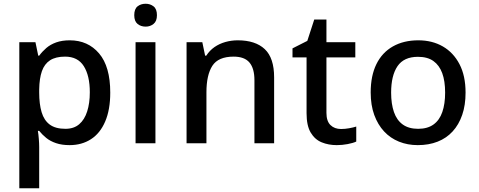

<svg xmlns="http://www.w3.org/2000/svg" viewBox="-20 -764 2554 1024"><path d="M352 -549Q449 -549 508.5 -479Q568 -409 568 -270Q568 -179 541 -116Q514 -53 465 -21.5Q416 10 351 10Q310 10 279 -0.5Q248 -11 226.5 -28.5Q205 -46 189 -66H182Q185 -48 187 -23.5Q189 1 189 20V240H83V-539H169L184 -467H189Q205 -489 227 -508Q249 -527 280 -538Q311 -549 352 -549ZM327 -462Q277 -462 247 -442.5Q217 -423 203.5 -384.5Q190 -346 189 -287V-271Q189 -209 202 -165.5Q215 -122 245.5 -99.5Q276 -77 329 -77Q374 -77 402.5 -101.5Q431 -126 445 -170Q459 -214 459 -272Q459 -360 427 -411Q395 -462 327 -462Z M809 -539V0H703V-539ZM757 -744Q781 -744 799 -730Q817 -716 817 -683Q817 -651 799 -636.5Q781 -622 757 -622Q731 -622 713.5 -636.5Q696 -651 696 -683Q696 -716 713.5 -730Q731 -744 757 -744Z M1248 -549Q1342 -549 1392 -502Q1442 -455 1442 -351V0H1337V-336Q1337 -399 1310.5 -430.5Q1284 -462 1226 -462Q1144 -462 1112.5 -413Q1081 -364 1081 -272V0H975V-539H1059L1074 -467H1080Q1098 -495 1124 -513Q1150 -531 1182 -540Q1214 -549 1248 -549Z M1799 -76Q1820 -76 1842 -80Q1864 -84 1880 -89V-9Q1863 -1 1834 4.5Q1805 10 1776 10Q1732 10 1695.5 -5Q1659 -20 1637 -57Q1615 -94 1615 -160V-458H1540V-506L1619 -546L1656 -660H1721V-539H1875V-458H1721V-162Q1721 -118 1742.5 -97Q1764 -76 1799 -76Z M2463 -270Q2463 -203 2445 -151Q2427 -99 2394 -63Q2361 -27 2314 -8.5Q2267 10 2208 10Q2154 10 2108 -8.5Q2062 -27 2028.5 -63Q1995 -99 1976 -151Q1957 -203 1957 -271Q1957 -360 1987.5 -422Q2018 -484 2075.5 -516.5Q2133 -549 2211 -549Q2285 -549 2341.5 -516.5Q2398 -484 2430.5 -422Q2463 -360 2463 -270ZM2066 -270Q2066 -210 2081 -166.5Q2096 -123 2128 -100Q2160 -77 2210 -77Q2260 -77 2292 -100Q2324 -123 2339 -166.5Q2354 -210 2354 -270Q2354 -332 2338.5 -374Q2323 -416 2291.5 -438.5Q2260 -461 2209 -461Q2134 -461 2100 -411Q2066 -361 2066 -270Z"/></svg>

Font: Noto Sans Armenian Medium
Style: Regular
Weight: 500
Designer: Monotype Design Team
Foundry: Monotype Imaging Inc.
Version: Version 2.007